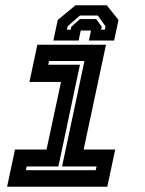

<svg xmlns="http://www.w3.org/2000/svg" viewBox="-20 -710 550 730"><path d="M7 0 37 -141.5H157L212 -398.5H92L122 -540H383L298 -141.5H418L388 0ZM78.5 -63H344L347 -77H216L301 -478H166.5L163.5 -464H284L202 -77H81.5ZM386 -690 430.5 -634 414 -556H318L326 -594H287L279 -556H183L199.5 -634L267 -690ZM352 -651H284L237 -610L234.5 -597H248.5L251 -608L284 -637.5H346L367 -608L364.5 -597H378.5L381 -610Z"/></svg>

Font: Tourney Expanded Regular
Style: Bold Italic
Weight: 700
Width: 7
Italic angle: -12°
Designer: Tyler Finck
Foundry: Etcetera Type Co
Version: Version 1.010; ttfautohint (v1.8.3)